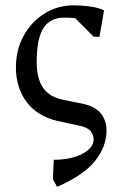

<svg xmlns="http://www.w3.org/2000/svg" viewBox="-20 -482 450 730"><path d="M197 228.4 181.1 199.7 184.5 125.5Q217 125.5 244.6 119.7Q272.1 113.9 292.6 103.2Q313.1 92.5 324.5 78.6Q335.9 64.6 335.9 47.4Q335.9 30.8 324 16.2Q312.1 1.6 278.9 -4.8L199 -22Q161.3 -30.6 131.6 -48.8Q101.8 -67 81.6 -93.7Q61.4 -120.3 51 -153.7Q40.5 -187 40.5 -225.3Q40.5 -292.7 69.9 -346Q99.3 -399.4 149.1 -430.5Q199 -461.7 260.9 -461.7Q289.9 -461.7 321.7 -457.5Q353.4 -453.3 375.4 -442.6L358.2 -342H336.6L266.4 -412.4Q259.8 -413.8 245.4 -414.4Q231 -415 223.4 -415Q171.6 -415 145.6 -375.8Q119.6 -336.7 119.6 -246.5Q119.6 -207.1 129.4 -177.2Q139.2 -147.3 162 -128.3Q184.9 -109.3 223 -101.9L292.6 -88Q341.7 -78 363.4 -50.7Q385 -23.3 385 13.4Q385 75.2 341.5 129.8Q298 184.3 197 228.4Z"/></svg>

Font: Ancizar Serif Light
Style: Regular
Weight: 300
Designer: Cesar Puertas, Viviana Monsalve, Julian Moncada, Julian Prieto, Jose Castro, Felipe Aragon, Mariel Hernandez, Sara Alarc
Version: Version 8.100